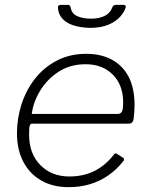

<svg xmlns="http://www.w3.org/2000/svg" viewBox="-20 -762 618 792"><path d="M263 10Q198 10 150 -17.5Q102 -45 76 -95Q50 -145 50 -212Q50 -274 69 -332.5Q88 -391 124.5 -437.5Q161 -484 214.5 -512Q268 -540 336 -540Q398 -540 443 -515Q488 -490 511.5 -443.5Q535 -397 535 -329Q535 -315 534 -300.5Q533 -286 531 -270Q530 -263 525 -257.5Q520 -252 512 -252H112Q106 -252 103 -244.5Q100 -237 100 -207Q100 -128 146.5 -81Q193 -34 266 -34Q325 -34 371 -57.5Q417 -81 451 -126Q455 -130 457.5 -129.5Q460 -129 463 -127L488 -111Q494 -107 490 -99Q461 -62 426 -38Q391 -14 350.5 -2Q310 10 263 10ZM465 -292Q476 -292 482 -300Q488 -308 488 -340Q488 -411 445.5 -454Q403 -497 333 -497Q270 -497 222.5 -466.5Q175 -436 146 -388.5Q117 -341 111 -292ZM351 -647Q312 -648 282.5 -657.5Q253 -667 236.5 -686Q220 -705 219 -731Q218 -736 221.5 -739Q225 -742 231 -742H260Q266 -742 268 -739Q270 -736 272 -730Q275 -707 297.5 -696Q320 -685 356 -685Q388 -685 411 -696Q434 -707 443 -731Q445 -737 449 -739.5Q453 -742 458 -742H489Q495 -742 497.5 -739Q500 -736 498 -730Q493 -713 475.5 -693Q458 -673 427 -660Q396 -647 351 -647Z"/></svg>

Font: Libre Franklin ExtraLight
Style: Italic
Weight: 250
Italic angle: -8°
Designer: Pablo Impallari, Rodrigo Fuenzalida, Nhung Nguyen
Foundry: Impallari Type
Version: Version 3.000